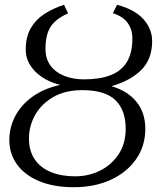

<svg xmlns="http://www.w3.org/2000/svg" viewBox="-20 -771 664 802"><path d="M288 11Q205 11 144.5 -14Q84 -39 51.5 -83.5Q19 -128 19 -186Q19 -238.5 43.2 -285.2Q67.5 -332 114.8 -366.5Q162 -401 231.5 -416.5Q165.5 -433 126.5 -473Q87.5 -513 87.5 -563.5Q87.5 -616.5 108.2 -652.8Q129 -689 165.2 -712.5Q201.5 -736 247.5 -751L264.5 -715Q215 -694 192.5 -660.8Q170 -627.5 170 -566.5Q170 -525.5 190.8 -497.2Q211.5 -469 248 -454.2Q284.5 -439.5 331 -439.5Q397.5 -439.5 442.2 -457Q487 -474.5 510 -512.2Q533 -550 533 -610.5Q533 -647 513.8 -674.5Q494.5 -702 451.5 -716L469 -751Q543.5 -731 579.5 -690.5Q615.5 -650 615.5 -599.5Q615.5 -524 570.5 -479Q525.5 -434 445.5 -411Q513 -391.5 550 -345.8Q587 -300 587 -233Q587 -161.5 548.8 -106.5Q510.5 -51.5 443.2 -20.2Q376 11 288 11ZM294 -34.5Q351 -34.5 399 -58.8Q447 -83 476 -127.5Q505 -172 505 -233Q505 -311 462 -352.8Q419 -394.5 323.5 -394.5Q252 -394.5 202.2 -365.5Q152.5 -336.5 126.8 -290.8Q101 -245 101 -192.5Q101 -141 124.8 -105.8Q148.5 -70.5 192 -52.5Q235.5 -34.5 294 -34.5Z"/></svg>

Font: Merriweather 28pt Light
Style: Italic
Weight: 300
Italic angle: -7.8°
Version: Version 2.101